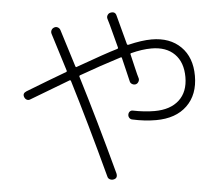

<svg xmlns="http://www.w3.org/2000/svg" viewBox="-56 -846 1112 961"><g transform="rotate(-5 500.0 -365.0)"><path d="M95.7 -383.8Q86.9 -379.9 78.6 -383.8Q70.3 -387.7 66.4 -397.5Q58.6 -417 80.1 -425.8Q200.2 -472.7 287.1 -504.9Q291 -506.8 290 -510.7Q284.2 -530.3 230.5 -701.2Q227.5 -710.9 231.9 -719.7Q236.3 -728.5 246.1 -731.9Q255.9 -735.4 264.6 -730.5Q273.4 -725.6 276.4 -715.8Q322.3 -571.3 335 -528.3Q336.9 -523.4 340.8 -525.4Q494.1 -581.1 551.8 -597.7Q556.6 -599.6 555.7 -603.5Q548.8 -627.9 536.1 -677.7Q523.4 -727.5 515.6 -752Q512.7 -761.7 518.1 -770.5Q523.4 -779.3 533.2 -781.2Q557.6 -786.1 562.5 -763.7Q569.3 -739.3 582 -690.4Q594.7 -641.6 601.6 -617.2Q603.5 -612.3 608.4 -613.3Q676.8 -629.9 726.6 -629.9Q818.4 -629.9 872.6 -576.2Q926.8 -522.5 926.8 -429.7Q926.8 -335 870.1 -280.3Q813.5 -225.6 713.9 -225.6Q656.2 -225.6 594.7 -239.3Q585.9 -241.2 581.1 -249Q576.2 -256.8 578.1 -266.1Q580.1 -275.4 586.9 -280.3Q593.8 -285.2 602.5 -283.2Q660.2 -271.5 710.9 -271.5Q790 -271.5 834.5 -312.5Q878.9 -353.5 878.9 -427.7Q878.9 -502 837.4 -543.5Q795.9 -585 721.7 -585Q674.8 -585 618.2 -570.3Q613.3 -568.4 615.2 -564.5Q621.1 -540 630.9 -498Q640.6 -456.1 645.5 -441.4Q647.5 -432.6 642.1 -423.8Q636.7 -415 627.9 -413.1Q619.1 -411.1 610.4 -416Q601.6 -420.9 599.6 -429.7Q595.7 -445.3 585.9 -487.3Q576.2 -529.3 570.3 -551.8Q568.4 -555.7 564.5 -553.7Q456.1 -519.5 354.5 -482.4Q349.6 -480.5 350.6 -475.6Q418.9 -252.9 493.2 23.4Q498 47.9 475.6 51.8Q465.8 53.7 457 48.8Q448.2 43.9 446.3 34.2Q372.1 -243.2 306.6 -458Q304.7 -462.9 300.8 -461.9Q228.5 -434.6 95.7 -383.8Z"/></g></svg>

Font: Rounded-L Mgen+ 1mn light
Style: Regular
Weight: 200
Designer: [Source Han Sans]
Ryoko NISHIZUKA  (kana & ideographs); Paul D. Hunt (Latin, Greek & Cyrillic); Wenlong ZHANG  (bopomofo
Version: Version 1.059.20150602